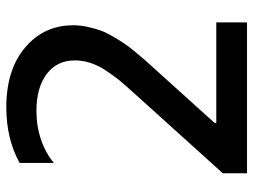

<svg xmlns="http://www.w3.org/2000/svg" viewBox="-114 -662 777 588"><g transform="rotate(-90 274.0 -368.5)"><path d="M36.9 0V-74.2L286.9 -351.2Q308.9 -375.4 322.4 -392Q335.9 -408.7 351.6 -432.4Q367.2 -456 374.8 -479.6Q382.5 -503.2 382.5 -527Q382.5 -582.4 340.7 -613.6Q299 -644.9 228 -644.9Q180.4 -644.9 138.8 -630.5Q97.3 -616.1 68.5 -591.3V-696.4Q142 -737.2 239 -737.2Q353.7 -737.2 421.9 -679.7Q490.1 -622.2 490.1 -532Q490.1 -510.7 485.4 -489Q480.8 -467.3 474.6 -449.8Q468.4 -432.2 456.1 -411.2Q443.9 -390.3 434.5 -376.2Q425.1 -362.2 408 -341.6Q391 -321 381.4 -310.2Q371.8 -299.4 353 -278.8L191.1 -99.4V-94.1H498.9V0Z"/></g></svg>

Font: TID UI Medium
Style: Regular
Weight: 500
Designer: The TID Project Authors
Foundry: Bakken & Bæck
Version: Version 1.001;hotconv 1.0.109;makeotfexe 2.5.65596